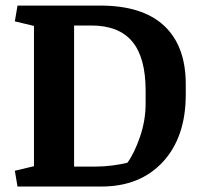

<svg xmlns="http://www.w3.org/2000/svg" viewBox="-20 -681 737 701"><path d="M104 -586.4 34.2 -603 43.9 -660.6H345.7Q500.5 -660.6 579.3 -586.9Q658.2 -513.2 658.2 -373.5V-335.4Q658.2 -180.7 575 -90.3Q491.7 0 350.6 0H43.9L34.2 -57.6L104 -74.2ZM250.5 -587.9V-72.8H329.1Q357.9 -72.8 389.2 -76.7Q420.4 -80.6 445.3 -86.9Q470.7 -122.1 491.2 -181.6Q511.7 -241.2 511.7 -303.7V-349.6Q511.7 -470.7 462.9 -529.3Q414.1 -587.9 313 -587.9Z"/></svg>

Font: Noticia Text
Style: Bold
Weight: 700
Designer: JM Sole
Foundry: JM Sole
Version: Version 1.003